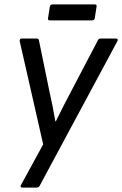

<svg xmlns="http://www.w3.org/2000/svg" viewBox="-20 -662 552 867"><path d="M80 185Q75 185 73.5 181.5Q72 178 75 173L175 -10L69 -476Q68 -481 70.5 -484.5Q73 -488 78 -488H146Q155 -488 156 -479L202 -255Q210 -220 217 -184.5Q224 -149 230 -114H232Q249 -149 267 -184Q285 -219 303 -253L422 -480Q424 -485 427.5 -486.5Q431 -488 435 -488H504Q509 -488 511 -484.5Q513 -481 510 -476L159 177Q155 185 146 185ZM205 -570Q195 -570 197 -580L205 -632Q207 -642 217 -642H408Q418 -642 416 -632L408 -580Q406 -570 396 -570Z"/></svg>

Font: Sofia Sans Hairline
Style: Italic
Weight: 1
Italic angle: -9°
Designer: Botio Nikoltchev, Ani Petrova
Foundry: lettersoup
Version: Version 4.102